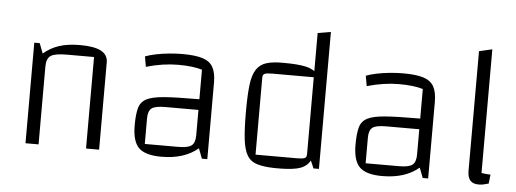

<svg xmlns="http://www.w3.org/2000/svg" viewBox="-47 -809 2558 951"><g transform="rotate(5 1231.5 -333.0)"><path d="M104 0V-500H131L150 -450Q185 -480 228 -494Q271 -508 331 -508Q401 -508 435.5 -490Q470 -472 470 -434V0H405V-455H270Q211 -455 190 -441Q169 -427 169 -387V0Z M780 8Q700 8 667.5 -24Q635 -56 635 -135Q635 -189 643.5 -221Q652 -253 681 -268Q710 -283 770 -287.5Q830 -292 933 -292H973V-239H778Q728 -239 710.5 -225.5Q693 -212 693 -175V-48H859Q908 -48 925.5 -62Q943 -76 943 -113V-439Q898 -453 824 -453Q787 -453 746.5 -447Q706 -441 665 -429L656 -480Q676 -488 707 -494.5Q738 -501 773 -504.5Q808 -508 840 -508Q904 -508 940.5 -496.5Q977 -485 992.5 -457Q1008 -429 1008 -381V0H981L962 -50Q894 8 780 8Z M1345 -508Q1413 -508 1453 -499.5Q1493 -491 1513 -465.5Q1533 -440 1539 -388.5Q1545 -337 1545 -250Q1545 -160 1539 -107Q1533 -54 1513 -27.5Q1493 -1 1453 7.5Q1413 16 1345 15Q1291 14 1257.5 4Q1224 -6 1207 -34Q1190 -62 1184 -114Q1178 -166 1178 -250Q1178 -332 1184 -383Q1190 -434 1208 -461.5Q1226 -489 1259 -499Q1292 -509 1345 -508ZM1498 -450H1292Q1264 -450 1254 -445.5Q1244 -441 1244 -426V-43H1449Q1478 -43 1488 -47.5Q1498 -52 1498 -67ZM1563 -681V0H1536L1498 -88V-670Z M1878 8Q1798 8 1765.5 -24Q1733 -56 1733 -135Q1733 -189 1741.5 -221Q1750 -253 1779 -268Q1808 -283 1868 -287.5Q1928 -292 2031 -292H2071V-239H1876Q1826 -239 1808.5 -225.5Q1791 -212 1791 -175V-48H1957Q2006 -48 2023.5 -62Q2041 -76 2041 -113V-439Q1996 -453 1922 -453Q1885 -453 1844.5 -447Q1804 -441 1763 -429L1754 -480Q1774 -488 1805 -494.5Q1836 -501 1871 -504.5Q1906 -508 1938 -508Q2002 -508 2038.5 -496.5Q2075 -485 2090.5 -457Q2106 -429 2106 -381V0H2079L2060 -50Q1992 8 1878 8Z M2367 -50Q2374 -49 2386.5 -47.5Q2399 -46 2412 -46L2407 -1Q2390 4 2379.5 6Q2369 8 2357 8Q2329 8 2315.5 -7.5Q2302 -23 2302 -55V-650L2367 -665Z"/></g></svg>

Font: Changa ExtraLight
Style: Regular
Weight: 250
Designer: Eduardo Rodriguez Tunni
Foundry: Eduardo Rodriguez Tunni
Version: Version 3.002; ttfautohint (v1.8.2)